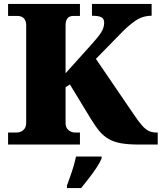

<svg xmlns="http://www.w3.org/2000/svg" viewBox="-20 -734 821 975"><path d="M21 0V-61H64Q84 -61 98.5 -73.5Q113 -86 113 -111V-606Q113 -629 101 -641Q89 -653 70 -653H21V-714H386V-653H352Q313 -653 313 -605V-362L447 -511Q478 -545 493.5 -569Q509 -593 509 -619Q509 -638 495.5 -646Q482 -654 447 -654V-714H750V-654Q705 -654 669 -629.5Q633 -605 599 -570L467 -435L662 -149Q685 -115 702 -96Q719 -77 735.5 -69Q752 -61 775 -61H781V0H685Q631 0 594.5 -6.5Q558 -13 532 -28Q506 -43 485 -68Q464 -93 441 -131L335 -305L313 -291V-109Q313 -86 327.5 -73.5Q342 -61 362 -61H386V0ZM320 208Q327 189 336.5 162.5Q346 136 354 108.5Q362 81 366 61H496V71Q487 92 469.5 118.5Q452 145 431 172Q410 199 392 221H320Z"/></svg>

Font: Noto Serif Myanmar Black
Style: Regular
Weight: 900
Designer: Ben Mitchell and the Monotype Design Team
Foundry: Monotype Imaging Inc.
Version: Version 2.106; ttfautohint (v1.8.4.7-5d5b)